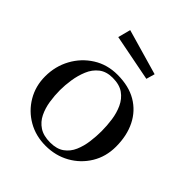

<svg xmlns="http://www.w3.org/2000/svg" viewBox="-207 -896 1034 1034"><g transform="rotate(45 310.0 -378.5)"><path d="M465 -266Q465 -307 459 -350Q453 -393 436 -430Q419 -467 387.5 -489.5Q356 -512 304 -512Q256 -512 225.5 -488Q195 -464 179 -425.5Q163 -387 156.5 -344.5Q150 -302 150 -264Q150 -222 156.5 -180.5Q163 -139 180 -104Q197 -69 229 -48Q261 -27 312 -27Q362 -27 392.5 -49Q423 -71 438.5 -107Q454 -143 459.5 -185Q465 -227 465 -266ZM579 -262Q579 -186 542.5 -126Q506 -66 444.5 -31.5Q383 3 307 3Q232 3 172 -31.5Q112 -66 76.5 -126Q41 -186 41 -260Q41 -337 76 -401Q111 -465 172 -503.5Q233 -542 311 -542Q397 -542 456.5 -507Q516 -472 547.5 -409Q579 -346 579 -262ZM450 -685 436 -636 170 -688 189 -760Z"/></g></svg>

Font: Kaisei Tokumin Medium
Style: Regular
Weight: 500
Designer: Font-Kai,
Foundry: KAZUO KANAI
Version: Version 5.003